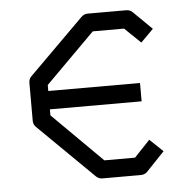

<svg xmlns="http://www.w3.org/2000/svg" viewBox="-45 -641 629 636"><g transform="rotate(-5 270.0 -323.0)"><path d="M480 -528 438 -486 385 -537H281L117 -373V-353H422V-292H117V-272L282 -108H384L436 -163L480 -121L419 -57Q411 -49 397 -49H270Q258 -49 249 -58L66 -238Q57 -247 57 -259V-385Q57 -398 65 -406L248 -588Q257 -597 269 -597H397Q410 -597 418 -589Z"/></g></svg>

Font: IBM 3270
Style: Regular
Weight: 400
Monospace: yes
Version: Version 2.3.1